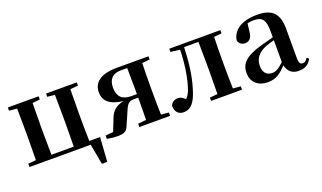

<svg xmlns="http://www.w3.org/2000/svg" viewBox="-74 -996 2724 1624"><g transform="rotate(-20 1288.0 -184.0)"><path d="M37 0H588L622 184H670L685 -34H588C586 -91 585 -178 585 -235V-301C585 -356 586 -442 587 -500L658 -507V-536H381V-507L448 -500L450 -301V-235L448 -34H247L245 -235V-301L247 -500L314 -507V-536H37V-507L108 -500C109 -442 110 -357 110 -301V-235C110 -179 109 -94 108 -36L37 -30Z M1026 0H1303V-30L1234 -36C1232 -94 1231 -179 1231 -235V-301C1231 -357 1232 -443 1234 -500L1303 -507V-536H1016C868 -536 804 -478 804 -393C804 -314 853 -268 975 -252C903 -238 866 -202 844 -140L803 -36L733 -30V0C768 7 798 10 828 10C894 10 912 -6 929 -50L975 -155C997 -208 1011 -237 1062 -237H1102L1100 -37L1026 -30ZM1102 -269H1049C969 -269 930 -311 930 -388C930 -466 971 -504 1041 -504H1100L1102 -301Z M1741 0H1950V-30L1881 -36C1879 -94 1878 -179 1878 -235V-301C1878 -357 1879 -442 1881 -500L1950 -507V-536H1490V-507L1574 -497C1570 -365 1553 -255 1523 -164C1511 -127 1497 -104 1478 -86C1458 -107 1439 -118 1415 -118C1385 -118 1360 -105 1347 -74C1347 -18 1377 11 1423 11C1481 11 1527 -25 1563 -155C1592 -249 1608 -368 1613 -506H1742L1744 -301V-235L1742 -36L1672 -30V0Z M2457 15C2513 15 2549 -5 2573 -53L2556 -67C2538 -41 2526 -34 2511 -34C2489 -34 2477 -48 2477 -95V-356C2477 -494 2419 -552 2286 -552C2145 -552 2063 -496 2050 -406C2058 -376 2080 -360 2111 -360C2145 -360 2173 -382 2177 -439L2186 -512C2206 -516 2223 -518 2241 -518C2318 -518 2346 -488 2346 -381V-327L2236 -298C2084 -255 2034 -204 2034 -118C2034 -34 2094 16 2178 16C2254 16 2295 -16 2349 -74C2362 -18 2396 15 2457 15ZM2346 -104C2297 -57 2268 -45 2241 -45C2192 -45 2160 -75 2160 -136C2160 -203 2197 -248 2268 -277C2288 -284 2316 -293 2346 -301Z"/></g></svg>

Font: Noto Serif CJK TC
Style: Bold
Weight: 700
Designer: Ryoko NISHIZUKA 西塚涼子 (kana & ideographs); Frank Grießhammer (Latin, Greek & Cyrillic); Wenlong ZHANG 张文龙 (bopomofo); San
Foundry: Adobe
Version: Version 2.001;hotconv 1.1.0;makeotfexe 2.6.0